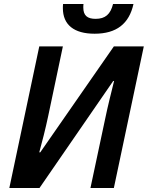

<svg xmlns="http://www.w3.org/2000/svg" viewBox="-20 -948 745 968"><path d="M457 -778C567 -778 631 -828 653 -928H550C537 -876 511 -853 462 -853C420 -853 400 -870 400 -910C400 -918 400 -920 401 -928H298C297 -921 297 -913 297 -907C297 -823 353 -778 457 -778ZM27 0H179L551 -540L555 -539C542 -486 523 -412 510 -348L436 0H554L705 -714H554L183 -180H178C190 -223 211 -305 223 -363L297 -714H178Z"/></svg>

Font: Noto Sans SemiBold
Style: Italic
Weight: 600
Italic angle: -12°
Designer: Monotype Design Team
Foundry: Monotype Imaging Inc.
Version: Version 2.013